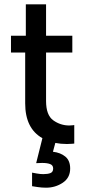

<svg xmlns="http://www.w3.org/2000/svg" viewBox="-20 -665 398 892"><path d="M237 -1 226 40Q261 44 283.5 62.5Q306 81 306 118Q306 161 271.5 184Q237 207 194 207Q174 207 154.5 204Q135 201 129 200V137Q134 138 150.5 141Q167 144 181 144Q202 144 214.5 139Q227 134 227 118Q227 103 213.5 97.5Q200 92 176 92L148 93L177 -23Q97 -68 97 -185V-421H31V-499H100V-645H194V-499H316V-421H194V-196Q194 -130 227.5 -106Q261 -82 302 -82Q312 -82 317.5 -83Q323 -84 325 -84V2Q323 2 314 3Q305 4 291 4Q262 4 237 -1Z"/></svg>

Font: Museo Sans Medium
Style: Regular
Weight: 500
Designer: Jos Buivenga
Foundry: Jos Buivenga & Rosetta Type Foundry (extension, remastering)
Version: Version 3.600;PS 1.000;hotconv 1.0.88;makeotf.lib2.5.647800;